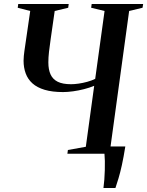

<svg xmlns="http://www.w3.org/2000/svg" viewBox="-20 -763 730 953"><path d="M493.5 170Q496 152.5 497.8 129.2Q499.5 106 500.2 81.8Q501 57.5 500.5 36Q500 14.5 498.5 0L465.5 -36H602Q593.5 17.5 585 56.2Q576.5 95 568.2 122.2Q560 149.5 553 170ZM314.5 0 317 -18.5 406 -34.5 447.5 -337Q424.5 -327.5 397.2 -320.5Q370 -313.5 342.8 -309.8Q315.5 -306 293 -306Q239.5 -306 201.8 -317.2Q164 -328.5 141 -349.2Q118 -370 107.5 -398.8Q97 -427.5 97 -461.5Q97 -473 98.2 -485Q99.5 -497 101 -509L130 -708.5L68 -724.5L70.5 -743H321L318.5 -724.5L251.5 -708.5L231.5 -569Q226.5 -534.5 223.2 -505.8Q220 -477 220 -453.5Q220 -417.5 231 -393.5Q242 -369.5 266.5 -357.2Q291 -345 332.5 -345Q349.5 -345 370.5 -348Q391.5 -351 413.2 -357Q435 -363 452.5 -371.5L499 -708.5L432.5 -724.5L435 -743H690.5L687.5 -724.5L621 -708.5L528.5 -34.5L596.5 -18.5L594 0Z"/></svg>

Font: Merriweather 144pt Medium
Style: Italic
Weight: 500
Italic angle: -7.8°
Version: Version 2.101